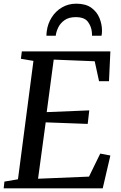

<svg xmlns="http://www.w3.org/2000/svg" viewBox="-25 -1022 657 1042"><path d="M-5 0 -1 -36.5 72.5 -49 156.5 -691.5 88.5 -703 93.5 -743H574L566.5 -581.5H512.5L489 -689.5L266.5 -698.5L228.5 -413.5L459.5 -423L451 -349.5L223 -358L181.5 -52L458 -63.5L519 -188.5L574 -178L532.5 0ZM389 -1002Q440 -1002 470.5 -980Q501 -958 514.8 -924.2Q528.5 -890.5 528.5 -856Q528.5 -840.5 526 -828H474.5Q474.5 -832.5 474.2 -837.2Q474 -842 473.5 -848Q471 -877.5 452.5 -903.2Q434 -929 386 -929Q349 -929 326 -913Q303 -897 291.5 -873.8Q280 -850.5 277.5 -828H227Q227 -840.5 229 -854Q234.5 -894.5 256 -928.2Q277.5 -962 311.8 -982Q346 -1002 389 -1002Z"/></svg>

Font: Merriweather Text Regular
Style: Italic
Weight: 400
Italic angle: -7.8°
Designer: Eben Sorkin
Foundry: Eben Sorkin
Version: Version 2.100; ttfautohint (v1.7.19-72a1) -l 8 -r 50 -G 200 